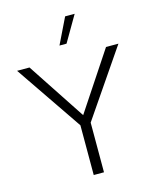

<svg xmlns="http://www.w3.org/2000/svg" viewBox="-139 -1072 951 1167"><g transform="rotate(-15 336.0 -488.5)"><path d="M350.1 -814H305.7L384.8 -976.6H444.8ZM367.7 0H303.2V-313L17.1 -732.4H95.2L335.4 -368.2L576.7 -732.4H654.8L367.7 -312.5Z"/></g></svg>

Font: Kumbh Sans Light
Style: Regular
Weight: 300
Version: Version 1.004